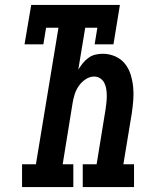

<svg xmlns="http://www.w3.org/2000/svg" viewBox="-20 -755 640 775"><path d="M69 0V-92H125L216 -643H166L155 -576H79L106 -735H464L438 -576H362L373 -643H324L296 -474Q304 -487 314 -499.5Q324 -512 337 -521.5Q350 -531 365 -534.5Q380 -538 395 -538Q421 -538 445 -527.5Q469 -517 484.5 -497.5Q500 -478 507.5 -453.5Q515 -429 517.5 -403.5Q520 -378 518 -351.5Q516 -325 512 -298L478 -92H521V0H314V-92H370L406 -313Q408 -327 409.5 -340.5Q411 -354 411 -368Q411 -382 409 -395Q407 -408 401.5 -419.5Q396 -431 385 -438.5Q374 -446 360 -446Q342 -446 325.5 -435Q309 -424 298 -408Q287 -392 281.5 -374.5Q276 -357 273 -339L233 -92H276V0Z"/></svg>

Font: Iosevka Slab SmBdExObl
Style: Regular
Weight: 600
Width: 7
Italic angle: -9°
Monospace: yes
Designer: Belleve Invis
Foundry: Belleve Invis
Version: Version 11.1.0; ttfautohint (v1.8.3)